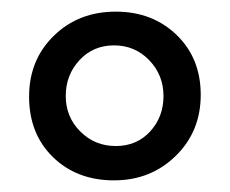

<svg xmlns="http://www.w3.org/2000/svg" viewBox="-20 -696 395 330"><path d="M176 -386Q112 -386 71 -426Q30 -466 30 -530Q30 -593 72.5 -634.5Q115 -676 179 -676Q242 -676 283.5 -636Q325 -596 325 -533Q325 -470 282 -428Q239 -386 176 -386ZM116.5 -592.5Q93 -567 93 -531Q93 -495 118 -470Q143 -445 179 -445Q215 -445 238 -470Q261 -495 261 -531Q261 -567 236.5 -592.5Q212 -618 176 -618Q140 -618 116.5 -592.5Z"/></svg>

Font: Hind Siliguri
Style: Regular
Weight: 400
Designer: Jyotish Sonowal
Foundry: Indian Type Foundry
Version: Version 1.001;PS 1.0;hotconv 1.0.86;makeotf.lib2.5.63406; tt